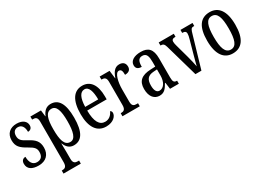

<svg xmlns="http://www.w3.org/2000/svg" viewBox="-20 -1278 3070 2247"><g transform="rotate(-30 1515.0 -155.0)"><path d="M173 10C272 10 330 -49 330 -143C330 -227 290 -268 209 -310C139 -347 113 -368 113 -423C113 -470 137 -502 182 -502C231 -502 260 -465 260 -395C296 -395 316 -417 316 -452C316 -502 274 -545 189 -545C102 -545 43 -495 43 -405C43 -321 80 -285 170 -235C236 -198 258 -174 258 -125C258 -67 231 -34 175 -34C115 -34 87 -86 87 -157C58 -157 30 -140 30 -94C30 -24 84 10 173 10Z M375 236H609V195H592C561 195 531 187 531 128V33C531 -13 530 -52 529 -81H532C554 -25 590 11 648 11C754 11 811 -76 811 -269C811 -461 754 -546 650 -546C588 -546 552 -507 529 -451H526L516 -536H373V-495H383C417 -495 443 -486 443 -427V123C443 186 413 195 381 195H375ZM631 -44C553 -44 531 -128 531 -272C531 -409 553 -492 631 -492C697 -492 722 -416 722 -273C722 -128 697 -44 631 -44Z M1085 10C1187 10 1232 -50 1232 -91C1232 -109 1223 -119 1212 -124C1193 -81 1158 -45 1103 -45C1027 -45 985 -114 984 -264H1247V-304C1247 -462 1183 -546 1077 -546C962 -546 896 -452 896 -264C896 -90 963 10 1085 10ZM1161 -313H985C988 -430 1019 -496 1079 -496C1138 -496 1160 -422 1161 -313Z M1308 0H1542V-41H1523C1489 -41 1462 -49 1462 -108V-276C1462 -370 1487 -483 1536 -483C1567 -483 1577 -460 1577 -405C1632 -405 1656 -431 1656 -471C1656 -516 1630 -546 1577 -546C1512 -546 1481 -492 1459 -428H1456L1443 -536H1309V-495H1312C1347 -495 1374 -486 1374 -427V-113C1374 -50 1346 -41 1311 -41H1308Z M1807 10C1874 10 1899 -31 1933 -88H1939L1951 0H2070V-41H2067C2031 -41 2018 -57 2018 -113V-372C2018 -499 1967 -546 1868 -546C1778 -546 1719 -510 1719 -450C1719 -409 1744 -388 1793 -388C1793 -453 1805 -497 1861 -497C1920 -497 1931 -448 1931 -373V-312L1866 -309C1745 -304 1686 -256 1686 -150C1686 -41 1740 10 1807 10ZM1835 -42C1794 -42 1776 -82 1776 -144C1776 -223 1803 -265 1886 -270L1932 -273V-191C1932 -106 1894 -42 1835 -42Z M2168 -442 2294 0H2375L2497 -417C2514 -479 2522 -495 2553 -495H2564V-536H2401V-495H2409C2437 -495 2452 -483 2452 -460C2452 -438 2448 -418 2438 -384L2389 -208C2372 -149 2360 -97 2353 -71C2347 -105 2332 -170 2318 -220L2267 -405C2262 -423 2258 -441 2258 -459C2258 -481 2270 -495 2300 -495H2311V-536H2107V-495C2140 -495 2156 -485 2168 -442Z M2797 10C2922 10 2988 -81 2988 -269C2988 -456 2916 -546 2800 -546C2673 -546 2608 -456 2608 -269C2608 -81 2680 10 2797 10ZM2799 -41C2725 -41 2697 -119 2697 -269C2697 -418 2724 -494 2798 -494C2873 -494 2899 -418 2899 -269C2899 -119 2873 -41 2799 -41Z"/></g></svg>

Font: Noto Serif Ethiopic XCn
Style: Regular
Weight: 400
Width: 2
Designer: Monotype Design Team
Foundry: Monotype Imaging Inc.
Version: Version 2.102